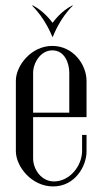

<svg xmlns="http://www.w3.org/2000/svg" viewBox="-20 -665 362 690"><path d="M99 -645H95C142 -599 165 -540 168 -533H170C173 -540 195 -599 242 -645H239C200 -625 176 -592 169 -583C162 -592 137 -625 99 -645ZM37 -375V-122C37 -67 93 5 171 5C249 5 291 -67 291 -121V-180H275V-123C275 -68 230 -13 174 -13C128 -13 99 -57 99 -96V-244H291V-374C291 -433 243 -500 168 -500C92 -500 37 -429 37 -375ZM99 -403C99 -438 125 -484 168 -484C212 -484 229 -439 229 -403V-260H99Z"/></svg>

Font: Emberly
Style: Regular
Weight: 400
Designer: Rajesh Rajput
Foundry: Rajesh Rajput
Version: Version 1.000